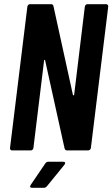

<svg xmlns="http://www.w3.org/2000/svg" viewBox="-20 -720 538 919"><path d="M386 -688 335 -267C335 -263 330 -262 329 -266L236 -690C235 -696 231 -700 225 -700H124C117 -700 112 -695 111 -688L28 -12C27 -5 31 0 38 0H127C134 0 139 -5 140 -12L191 -430C191 -434 196 -435 196 -431L289 -10C291 -4 294 0 301 0H402C408 0 414 -5 415 -12L498 -688C499 -695 494 -700 488 -700H399C392 -700 387 -695 386 -688ZM134 179H190C196 179 201 176 205 171L288 69C295 61 292 54 282 54H213C207 54 201 56 197 62L127 165C121 174 125 179 134 179Z"/></svg>

Font: Barlow Condensed SemiBold
Style: Italic
Weight: 600
Width: 3
Italic angle: -7°
Designer: Jeremy Tribby
Foundry: Tribby Type
Version: Version 1.422;hotconv 1.0.109;makeotfexe 2.5.65596